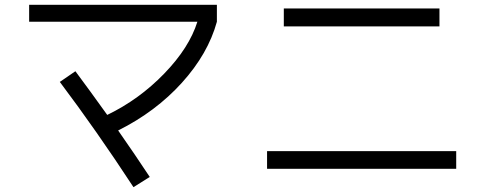

<svg xmlns="http://www.w3.org/2000/svg" viewBox="-20 -733 2040 807"><path d="M102.5 -641.6V-712.9H891.6V-641.6Q854.5 -506.8 744.6 -385.3Q634.8 -263.7 476.6 -184.6Q546.9 -84 609.4 10.7L541 53.7Q385.7 -183.6 231.4 -388.7L296.9 -433.6Q354.5 -356.4 430.7 -250Q564.5 -314.5 669.9 -423.3Q775.4 -532.2 809.6 -641.6Z M1172.9 -622.1V-697.3H1827.1V-622.1ZM1102.5 -23.4V-97.7H1897.5V-23.4Z"/></svg>

Font: Mgen+ 1c regular
Style: Regular
Weight: 400
Designer: [Source Han Sans]
Ryoko NISHIZUKA  (kana & ideographs); Paul D. Hunt (Latin, Greek & Cyrillic); Wenlong ZHANG  (bopomofo
Version: Version 1.059.20150602